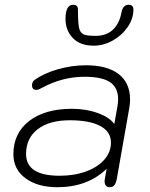

<svg xmlns="http://www.w3.org/2000/svg" viewBox="-20 -773 628 803"><path d="M36 -128Q36 -216 102 -267Q168 -318 281 -318Q340 -318 389.5 -300Q439 -282 458 -254L471 -327Q474 -344 474 -358Q474 -407 440 -429.5Q406 -452 333 -452Q241 -452 154 -405Q140 -397 133 -397Q114 -397 114 -416Q114 -431 124 -438Q162 -466 221 -483Q280 -500 339 -500Q429 -500 476.5 -463Q524 -426 524 -357Q524 -341 521 -323L468 -22Q464 -5 457.5 2.5Q451 10 439 10Q427 10 421.5 1.5Q416 -7 418 -22L426 -67Q346 10 220 10Q137 10 86.5 -27.5Q36 -65 36 -128ZM444 -177Q444 -222 399.5 -246Q355 -270 272 -270Q186 -270 137.5 -232.5Q89 -195 89 -129Q89 -38 229 -38Q291 -38 340 -56Q389 -74 416.5 -105.5Q444 -137 444 -177ZM254 -694Q254 -753 286 -753Q306 -753 306 -733Q306 -679 310.5 -657.5Q315 -636 329 -629.5Q343 -623 379 -623Q426 -623 453 -649.5Q480 -676 488 -721Q494 -753 518 -753Q538 -753 538 -733Q538 -695 514 -660Q490 -625 451.5 -603.5Q413 -582 372 -582Q315 -582 284.5 -614Q254 -646 254 -694Z"/></svg>

Font: Kodchasan ExtraLight
Style: Italic
Weight: 275
Italic angle: -10°
Version: Version 1.000; ttfautohint (v1.6)